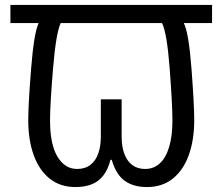

<svg xmlns="http://www.w3.org/2000/svg" viewBox="-20 -734 898 775"><path d="M285 21Q223 21 180.5 -13Q138 -47 116 -108Q94 -169 94 -249Q94 -311 105.5 -456Q117 -601 136 -641H22V-714H836V-641H722Q742 -601 753 -456Q764 -311 764 -249Q764 -169 742 -108Q720 -47 677.5 -13Q635 21 573 21Q518 21 483 -4.5Q448 -30 431 -89H426Q416 -50 397 -25.5Q378 -1 350 10Q322 21 285 21ZM291 -52Q324 -52 345.5 -69Q367 -86 377 -115.5Q387 -145 387 -182V-333H471V-182Q471 -141 482.5 -111.5Q494 -82 515 -67Q536 -52 566 -52Q600 -52 624.5 -74Q649 -96 662.5 -140Q676 -184 676 -248Q676 -311 665 -456Q654 -601 634 -641H225Q206 -601 194 -456Q182 -311 182 -248Q182 -151 212 -101.5Q242 -52 291 -52Z"/></svg>

Font: hexbangla15
Style: Regular
Weight: 400
Designer: Jelle Bosma - Monotype Design Team
Foundry: Monotype Imaging Inc.
Version: Version 2.006